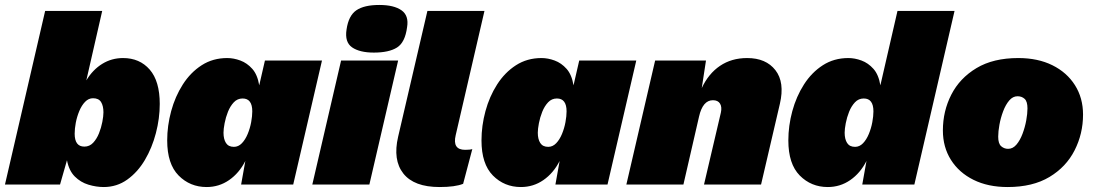

<svg xmlns="http://www.w3.org/2000/svg" viewBox="-40 -744 4405 774"><path d="M456 -510Q523 -510 563.5 -463.5Q604 -417 604 -325Q604 -267 588.5 -207.5Q573 -148 544 -99Q515 -50 473 -20Q431 10 378 10Q348 10 316.5 0.5Q285 -9 261.5 -32.5Q238 -56 230 -98L202 0H-20L142 -700H372L308 -420Q334 -463 372 -486.5Q410 -510 456 -510ZM300 -153Q321 -153 335.5 -168.5Q350 -184 359 -206.5Q368 -229 372.5 -252.5Q377 -276 377 -291Q377 -317 367.5 -332.5Q358 -348 335 -348Q317 -348 303 -333.5Q289 -319 279.5 -296Q270 -273 265.5 -249Q261 -225 261 -205Q261 -153 300 -153Z M793 10Q726 10 680 -36.5Q634 -83 634 -178Q634 -237 650 -296Q666 -355 697 -403.5Q728 -452 773 -481Q818 -510 876 -510Q902 -510 929 -500Q956 -490 977 -466.5Q998 -443 1005 -400L1028 -500H1258L1142 0H932L949 -95Q924 -46 883.5 -18Q843 10 793 10ZM903 -152Q921 -152 935 -166.5Q949 -181 958.5 -204Q968 -227 972.5 -251.5Q977 -276 977 -295Q977 -347 938 -347Q917 -347 902.5 -331.5Q888 -316 879 -293.5Q870 -271 865.5 -247.5Q861 -224 861 -209Q861 -183 871 -167.5Q881 -152 903 -152Z M1467 -532Q1410 -532 1379.5 -553Q1349 -574 1357 -625Q1365 -681 1396.5 -702.5Q1428 -724 1489 -724Q1548 -724 1578.5 -702.5Q1609 -681 1601 -634Q1593 -573 1560.5 -552.5Q1528 -532 1467 -532ZM1565 -500 1449 0H1219L1335 -500Z M1732 10Q1629 10 1586 -44.5Q1543 -99 1565 -193L1683 -700H1913L1797 -199Q1783 -140 1835 -140Q1855 -140 1864 -143L1827 -3Q1795 10 1732 10Z M2060 10Q1993 10 1947 -36.5Q1901 -83 1901 -178Q1901 -237 1917 -296Q1933 -355 1964 -403.5Q1995 -452 2040 -481Q2085 -510 2143 -510Q2169 -510 2196 -500Q2223 -490 2244 -466.5Q2265 -443 2272 -400L2295 -500H2525L2409 0H2199L2216 -95Q2191 -46 2150.5 -18Q2110 10 2060 10ZM2170 -152Q2188 -152 2202 -166.5Q2216 -181 2225.5 -204Q2235 -227 2239.5 -251.5Q2244 -276 2244 -295Q2244 -347 2205 -347Q2184 -347 2169.5 -331.5Q2155 -316 2146 -293.5Q2137 -271 2132.5 -247.5Q2128 -224 2128 -209Q2128 -183 2138 -167.5Q2148 -152 2170 -152Z M2485 0 2601 -500H2806L2789 -389Q2816 -447 2862.5 -478.5Q2909 -510 2972 -510Q3048 -510 3086 -461Q3124 -412 3104 -326L3028 0H2798L2866 -290Q2871 -313 2862.5 -326.5Q2854 -340 2834 -340Q2793 -340 2778 -274L2715 0Z M3297 10Q3230 10 3184 -36.5Q3138 -83 3138 -178Q3138 -237 3154 -296Q3170 -355 3201 -403.5Q3232 -452 3277 -481Q3322 -510 3380 -510Q3406 -510 3433 -500Q3460 -490 3481 -466.5Q3502 -443 3509 -400L3578 -700H3808L3646 0H3436L3453 -95Q3428 -46 3387.5 -18Q3347 10 3297 10ZM3407 -152Q3425 -152 3439 -166.5Q3453 -181 3462.5 -204Q3472 -227 3476.5 -251.5Q3481 -276 3481 -295Q3481 -347 3442 -347Q3421 -347 3406.5 -331.5Q3392 -316 3383 -293.5Q3374 -271 3369.5 -247.5Q3365 -224 3365 -209Q3365 -183 3375 -167.5Q3385 -152 3407 -152Z M4022 10Q3943 10 3884.5 -19Q3826 -48 3793.5 -99.5Q3761 -151 3761 -218Q3761 -296 3795 -362.5Q3829 -429 3896.5 -469.5Q3964 -510 4065 -510Q4144 -510 4202.5 -481Q4261 -452 4293.5 -400.5Q4326 -349 4326 -282Q4326 -205 4292 -138Q4258 -71 4190.5 -30.5Q4123 10 4022 10ZM4024 -144Q4043 -144 4057.5 -161Q4072 -178 4082 -204.5Q4092 -231 4097 -258.5Q4102 -286 4102 -307Q4102 -335 4090.5 -345.5Q4079 -356 4062 -356Q4043 -356 4028.5 -339Q4014 -322 4004 -295.5Q3994 -269 3989 -241.5Q3984 -214 3984 -193Q3984 -165 3996 -154.5Q4008 -144 4024 -144Z"/></svg>

Font: Work Sans Black
Style: Italic
Weight: 900
Italic angle: -13°
Designer: Wei Huang
Foundry: Wei Huang
Version: Version 2.009; ttfautohint (v1.8.3)